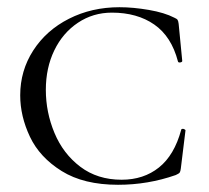

<svg xmlns="http://www.w3.org/2000/svg" viewBox="-20 -500 578 532"><path d="M463 -451Q470 -448 472 -445Q474 -442 475 -434L485 -331Q485 -328 479.5 -327Q474 -326 473 -330Q455 -399 407.5 -432Q360 -465 290 -465Q238 -465 196 -437Q154 -409 130.5 -360.5Q107 -312 107 -251Q107 -189 131 -131.5Q155 -74 202.5 -38Q250 -2 317 -2Q378 -2 420.5 -36Q463 -70 482 -140Q482 -143 487 -143Q489 -143 491.5 -141.5Q494 -140 494 -139L481 -33Q480 -25 478 -22Q476 -19 467 -15Q390 12 307 12Q212 12 151 -26Q90 -64 63 -121Q36 -178 36 -236Q36 -304 72 -360Q108 -416 171 -448Q234 -480 311 -480Q349 -480 392.5 -472.5Q436 -465 463 -451Z"/></svg>

Font: Cormorant SC
Style: Regular
Weight: 400
Designer: Christian Thalmann (Catharsis Fonts)
Foundry: Catharsis Fonts
Version: Version 4.000